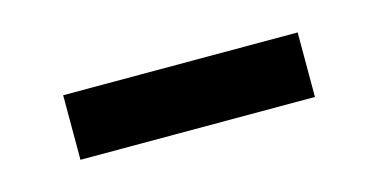

<svg xmlns="http://www.w3.org/2000/svg" viewBox="-28 -725 448 227"><g transform="rotate(-15 196.0 -611.5)"><path d="M52 -572V-651H339V-572Z"/></g></svg>

Font: Frank Ruhl Libre
Style: Bold
Weight: 700
Designer: Yanek Iontef
Foundry: Fontef
Version: Version 6.004